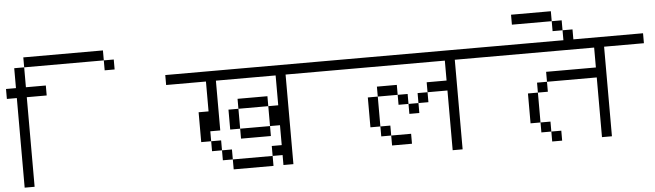

<svg xmlns="http://www.w3.org/2000/svg" viewBox="-1049 -1069 4099 1201"><g transform="rotate(-5 1000.0 -469.0)"><path d="M-750 -625V-687.5H-875Q-875 -687.5 -875 -812.5H-937.5Q-937.5 -812.5 -937.5 -687.5H-1000V-625H-937.5V-62.5H-875V-625ZM-312.5 -750V-812.5H-375V-750ZM-875 -812.5H-375V-875H-875Z M1000 -625V-687.5H0V-625H250V-437.5H187.5V-250H250V-187.5H312.5V-125H375V-62.5H625V-125H375V-187.5H312.5V-250H250V-312.5H312.5V-625H687.5V-437.5H625Q625 -437.5 625 -312.5H437.5V-250H625V-312.5H687.5Q687.5 -312.5 687.5 -187.5H625V-125H687.5V-62.5H750V-625ZM437.5 -312.5Q437.5 -312.5 437.5 -437.5H375Q375 -437.5 375 -312.5ZM437.5 -437.5H625V-500H437.5Z M1500 -125V-187.5H1375V-125ZM2000 -625V-687.5H1000V-625H1750Q1750 -625 1750 -500H1625V-437.5H1562.5V-375H1500V-312.5H1562.5V-375H1625V-437.5H1750Q1750 -437.5 1750 -62.5H1812.5V-625ZM1375 -187.5V-250H1312.5V-187.5ZM1312.5 -250V-437.5H1250V-250ZM1500 -375V-437.5H1437.5V-375ZM1312.5 -437.5H1437.5V-500H1312.5Z M2437.5 -62.5V-125H2375V-62.5ZM3000 -625V-687.5H2000V-625H2687.5Q2687.5 -625 2687.5 -500H2375V-437.5H2312.5V-375H2250V-187.5H2312.5V-125H2375V-187.5H2312.5V-375H2375V-437.5H2687.5Q2687.5 -437.5 2687.5 -62.5H2750V-625Z M2562.5 -687.5V-750H2500V-687.5ZM2500 -750V-812.5H2437.5V-750ZM2437.5 -812.5V-875H2187.5V-812.5Z"/></g></svg>

Font: UnifontExMono
Style: Regular
Weight: 500
Version: Version 15.0.06